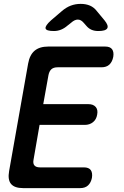

<svg xmlns="http://www.w3.org/2000/svg" viewBox="-20 -970 640 990"><path d="M203 -433H436Q461 -433 473.5 -418.5Q486 -404 481 -379Q477 -354 459.5 -340Q442 -326 417 -326H184L153 -147Q149 -127 157.5 -117Q166 -107 186 -107H412Q438 -107 448 -93Q458 -79 454 -53Q449 -28 434 -14Q419 0 393 0H100Q55 0 37 -21.5Q19 -43 27 -88L125 -642Q133 -687 158.5 -708.5Q184 -730 229 -730H522Q548 -730 558 -716Q568 -702 564 -677Q559 -651 544 -637Q529 -623 503 -623H277Q256 -623 245 -613Q234 -603 230 -583ZM258 -810Q218 -810 215 -823.5Q212 -837 243 -865L298 -912Q321 -932 345 -941Q369 -950 396 -950Q423 -950 444 -941Q465 -932 480 -912L519 -865Q541 -838 533 -824Q525 -810 487 -810Q467 -810 452 -816.5Q437 -823 426 -836L410 -854Q397 -869 381 -869Q365 -869 347 -853L328 -838Q312 -824 294.5 -817Q277 -810 258 -810Z"/></svg>

Font: Maple Mono NL SemiBold
Style: Italic
Weight: 600
Italic angle: -10°
Monospace: yes
Designer: subframe7536
Version: Version 7.000